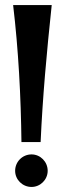

<svg xmlns="http://www.w3.org/2000/svg" viewBox="-20 -723 256 761"><path d="M32 -703C53 -527 63 -339 65 -160H141C149 -338 165 -515 185 -703ZM169 -46C169 -82 140 -111 105 -111C69 -111 40 -82 40 -46C40 -11 69 18 105 18C140 18 169 -11 169 -46Z"/></svg>

Font: Rum Raisin
Style: Regular
Weight: 400
Designer: Astigmatic (AOETI)
Foundry: Astigmatic (AOETI)
Version: Version 1.000